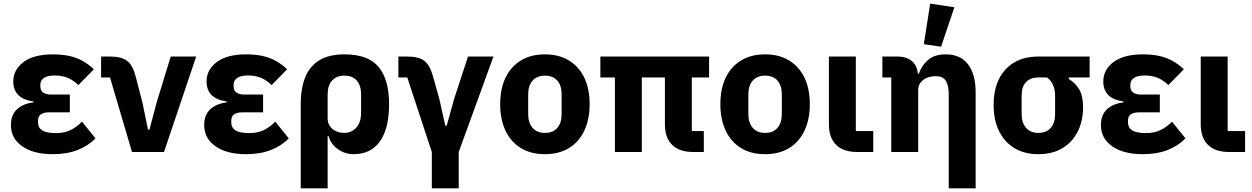

<svg xmlns="http://www.w3.org/2000/svg" viewBox="-20 -836 6884 1056"><path d="M431 -167 505 -75Q467 -35 408 -11.5Q349 12 270 12Q164 12 102 -31.5Q40 -75 40 -148Q40 -204 73.5 -235Q107 -266 164 -273V-278Q107 -286 80 -314Q53 -342 53 -388Q53 -452 109 -494.5Q165 -537 271 -537Q322 -537 362 -528Q402 -519 435 -500.5Q468 -482 496 -455L411 -368Q394 -385 374 -397Q354 -409 331 -415Q308 -421 282 -421Q242 -421 222 -407.5Q202 -394 202 -371V-361Q202 -338 217.5 -327Q233 -316 261 -316H364V-218H248Q220 -218 204.5 -207Q189 -196 189 -173V-162Q189 -134 212 -119Q235 -104 288 -104Q334 -104 368 -120.5Q402 -137 431 -167Z M882 0H706L585 -410H536V-525H588Q647 -525 678.5 -501.5Q710 -478 726 -416L763 -274L794 -123H802L842 -274L919 -525H1059Z M1494 -167 1568 -75Q1530 -35 1471 -11.5Q1412 12 1333 12Q1227 12 1165 -31.5Q1103 -75 1103 -148Q1103 -204 1136.5 -235Q1170 -266 1227 -273V-278Q1170 -286 1143 -314Q1116 -342 1116 -388Q1116 -452 1172 -494.5Q1228 -537 1334 -537Q1385 -537 1425 -528Q1465 -519 1498 -500.5Q1531 -482 1559 -455L1474 -368Q1457 -385 1437 -397Q1417 -409 1394 -415Q1371 -421 1345 -421Q1305 -421 1285 -407.5Q1265 -394 1265 -371V-361Q1265 -338 1280.5 -327Q1296 -316 1324 -316H1427V-218H1311Q1283 -218 1267.5 -207Q1252 -196 1252 -173V-162Q1252 -134 1275 -119Q1298 -104 1351 -104Q1397 -104 1431 -120.5Q1465 -137 1494 -167Z M1634 200V-263Q1634 -352 1659.5 -413Q1685 -474 1738 -505.5Q1791 -537 1874 -537Q2006 -537 2063 -467Q2120 -397 2120 -263Q2120 -130 2070 -59Q2020 12 1925 12Q1876 12 1837 -16.5Q1798 -45 1787 -88H1782V200ZM1874 -105Q1912 -105 1939 -133.5Q1966 -162 1966 -217V-316Q1966 -366 1942 -393Q1918 -420 1874 -420Q1831 -420 1806.5 -393Q1782 -366 1782 -316V-185Q1782 -160 1794.5 -142Q1807 -124 1828 -114.5Q1849 -105 1874 -105Z M2355 200V0L2220 -410H2171V-525H2223Q2282 -525 2313 -502Q2344 -479 2361 -418L2396 -293L2429 -145H2437L2478 -293L2554 -525H2694L2503 0V200Z M2977 12Q2900 12 2845 -21.5Q2790 -55 2760.5 -117Q2731 -179 2731 -263Q2731 -348 2760.5 -409Q2790 -470 2845 -503.5Q2900 -537 2977 -537Q3054 -537 3109 -503.5Q3164 -470 3193.5 -409Q3223 -348 3223 -263Q3223 -179 3193.5 -117Q3164 -55 3109 -21.5Q3054 12 2977 12ZM2977 -105Q3021 -105 3045 -132.5Q3069 -160 3069 -209V-316Q3069 -366 3045 -393Q3021 -420 2977 -420Q2934 -420 2909.5 -393Q2885 -366 2885 -316V-209Q2885 -160 2909.5 -132.5Q2934 -105 2977 -105Z M3785 -410V-115H3851V0H3793Q3717 0 3677 -39Q3637 -78 3637 -153V-410H3510V0H3362V-410H3282V-525H3880V-410Z M4188 12Q4111 12 4056 -21.5Q4001 -55 3971.5 -117Q3942 -179 3942 -263Q3942 -348 3971.5 -409Q4001 -470 4056 -503.5Q4111 -537 4188 -537Q4265 -537 4320 -503.5Q4375 -470 4404.5 -409Q4434 -348 4434 -263Q4434 -179 4404.5 -117Q4375 -55 4320 -21.5Q4265 12 4188 12ZM4188 -105Q4232 -105 4256 -132.5Q4280 -160 4280 -209V-316Q4280 -366 4256 -393Q4232 -420 4188 -420Q4145 -420 4120.5 -393Q4096 -366 4096 -316V-209Q4096 -160 4120.5 -132.5Q4145 -105 4188 -105Z M4783 -115V0H4695Q4619 0 4579 -39Q4539 -78 4539 -153V-525H4687V-115Z M5030 0H4882V-410H4833V-525H4915Q4969 -525 4999 -497Q5029 -469 5029 -413V-406L4992 -431H5034Q5049 -476 5084.5 -506.5Q5120 -537 5182 -537Q5262 -537 5304 -482.5Q5346 -428 5346 -329V200H5198V-317Q5198 -367 5182 -392Q5166 -417 5125 -417Q5101 -417 5079.5 -408.5Q5058 -400 5044 -383Q5030 -366 5030 -340ZM5229 -796 5156 -579 5061 -593 5096 -816Z M5973 -410H5858V-402Q5897 -378 5917 -342Q5937 -306 5937 -247Q5937 -171 5907.5 -112.5Q5878 -54 5823 -21Q5768 12 5691 12Q5614 12 5559 -21.5Q5504 -55 5474.5 -115.5Q5445 -176 5445 -257Q5445 -342 5474.5 -401.5Q5504 -461 5559 -493Q5614 -525 5691 -525H5973ZM5739 -410H5691Q5648 -410 5623.5 -385Q5599 -360 5599 -310V-209Q5599 -160 5623.5 -132.5Q5648 -105 5691 -105Q5735 -105 5759 -132.5Q5783 -160 5783 -209V-310Q5783 -343 5771.5 -368.5Q5760 -394 5739 -410Z M6426 -167 6500 -75Q6462 -35 6403 -11.5Q6344 12 6265 12Q6159 12 6097 -31.5Q6035 -75 6035 -148Q6035 -204 6068.5 -235Q6102 -266 6159 -273V-278Q6102 -286 6075 -314Q6048 -342 6048 -388Q6048 -452 6104 -494.5Q6160 -537 6266 -537Q6317 -537 6357 -528Q6397 -519 6430 -500.5Q6463 -482 6491 -455L6406 -368Q6389 -385 6369 -397Q6349 -409 6326 -415Q6303 -421 6277 -421Q6237 -421 6217 -407.5Q6197 -394 6197 -371V-361Q6197 -338 6212.5 -327Q6228 -316 6256 -316H6359V-218H6243Q6215 -218 6199.5 -207Q6184 -196 6184 -173V-162Q6184 -134 6207 -119Q6230 -104 6283 -104Q6329 -104 6363 -120.5Q6397 -137 6426 -167Z M6828 -115V0H6740Q6664 0 6624 -39Q6584 -78 6584 -153V-525H6732V-115Z"/></svg>

Font: IBM Plex Sans
Style: Regular
Weight: 400
Designer: Mike Abbink, Paul van der Laan, Pieter van Rosmalen
Foundry: Bold Monday
Version: Version 3.201